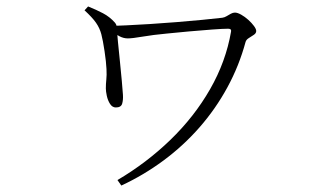

<svg xmlns="http://www.w3.org/2000/svg" viewBox="-20 -528 1040 595"><path d="M253 -508Q278 -498 299 -487Q320 -476 336 -458Q341 -452 341.5 -446Q342 -440 343 -433Q343 -425 345.5 -398.5Q348 -372 351.5 -339Q355 -306 357.5 -277Q360 -248 361 -234Q362 -218 358.5 -206.5Q355 -195 339 -195Q328 -195 321 -206Q314 -217 311 -231Q308 -245 308 -254Q308 -268 309.5 -281.5Q311 -295 310 -314Q309 -336 304 -369.5Q299 -403 294 -422Q289 -441 277.5 -457.5Q266 -474 242 -496ZM324 -448Q340 -448 372 -449.5Q404 -451 444.5 -453.5Q485 -456 527.5 -459.5Q570 -463 607 -466.5Q644 -470 669 -473Q676 -474 682.5 -478Q689 -482 695.5 -485.5Q702 -489 708 -489Q716 -489 727.5 -482.5Q739 -476 749.5 -466.5Q760 -457 767 -447.5Q774 -438 774 -432Q774 -425 766.5 -420Q759 -415 751 -410Q743 -405 741 -398Q721 -324 684.5 -257Q648 -190 598 -133Q548 -76 486.5 -30.5Q425 15 356 47L344 30Q434 -23 508 -94.5Q582 -166 631 -251.5Q680 -337 696 -430Q697 -435 694.5 -437Q692 -439 687 -439Q672 -439 637.5 -436.5Q603 -434 564.5 -430.5Q526 -427 497 -424Q454 -420 422 -414.5Q390 -409 376 -409Q363 -409 350.5 -415.5Q338 -422 324 -432Z"/></svg>

Font: Early Summer Mincho VF
Style: Regular
Weight: 250
Designer: GuiWonder
Version: Version 1.002